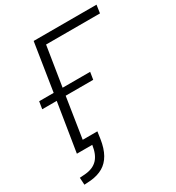

<svg xmlns="http://www.w3.org/2000/svg" viewBox="-207 -830 1041 1135"><g transform="rotate(-30 313.5 -262.0)"><path d="M33 181 30 132 70 129Q123 124 152.5 93Q182 62 191 0H86L139 -330H40L48 -380H147L198 -705H627L619 -650H251L208 -380H396L388 -330H200L157 -54H257L250 -5Q241 54 219 93Q197 132 162 152.5Q127 173 78 178Z"/></g></svg>

Font: Nunito Sans 12pt Light
Style: Italic
Weight: 300
Italic angle: -9°
Designer: Vernon Adams
Foundry: Vernon Adams
Version: Version 3.101;gftools[0.9.27]